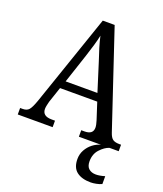

<svg xmlns="http://www.w3.org/2000/svg" viewBox="-169 -823 992 1169"><g transform="rotate(20 327.5 -238.5)"><path d="M1 0V-42H18Q44 -42 57.5 -57Q71 -72 88 -120L292 -714H369L577 -92Q587 -62 601.5 -52Q616 -42 644 -42H655V0H397V-42H418Q473 -42 473 -86Q473 -95 470.5 -106.5Q468 -118 464 -131L429 -239H188L154 -138Q151 -126 148 -112.5Q145 -99 145 -89Q145 -42 205 -42H227V0ZM206 -289H412L355 -470Q340 -514 328.5 -552Q317 -590 310 -623Q303 -590 293 -556Q283 -522 269 -479ZM559 237Q501 237 468 211.5Q435 186 435 130Q435 98 450 71Q465 44 489 25.5Q513 7 540 0H595Q565 10 537 40.5Q509 71 509 118Q509 151 526.5 166Q544 181 572 181Q597 181 630 171V222Q615 229 594.5 233Q574 237 559 237Z"/></g></svg>

Font: Noto Serif Lao SemCond
Style: Regular
Weight: 400
Width: 4
Designer: Monotype Design Team
Foundry: Monotype Imaging Inc.
Version: Version 2.004; ttfautohint (v1.8.4.7-5d5b)